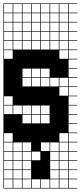

<svg xmlns="http://www.w3.org/2000/svg" viewBox="-20 -827 469 1115"><path d="M325 -803.6V-753.6H375V-803.6ZM271.4 -700H321.4V-750H271.4ZM325 -700H375V-750H325ZM217.9 -700H267.9V-750H217.9ZM164.3 -700H214.3V-750H164.3ZM110.7 -700H160.7V-750H110.7ZM57.1 -700H107.1V-750H57.1ZM3.6 -700H53.6V-750H3.6ZM325 -646.4H375V-696.4H325ZM271.4 -646.4H321.4V-696.4H271.4ZM217.9 -646.4H267.9V-696.4H217.9ZM164.3 -646.4H214.3V-696.4H164.3ZM110.7 -646.4H160.7V-696.4H110.7ZM57.1 -646.4H107.1V-696.4H57.1ZM3.6 -646.4H53.6V-696.4H3.6ZM325 -592.9H375V-642.9H325ZM271.4 -592.9H321.4V-642.9H271.4ZM217.9 -592.9H267.9V-642.9H217.9ZM164.3 -592.9H214.3V-642.9H164.3ZM110.7 -592.9H160.7V-642.9H110.7ZM57.1 -592.9H107.1V-642.9H57.1ZM3.6 -592.9H53.6V-642.9H3.6ZM325 -539.3H375V-589.3H325ZM271.4 -539.3H321.4V-589.3H271.4ZM217.9 -539.3H267.9V-589.3H217.9ZM164.3 -539.3H214.3V-589.3H164.3ZM110.7 -539.3H160.7V-589.3H110.7ZM57.1 -539.3H107.1V-589.3H57.1ZM3.6 -539.3H53.6V-589.3H3.6ZM3.6 -485.7H53.6V-535.7H3.6ZM325 -485.7H375V-535.7H325ZM110.7 -378.6H160.7V-428.6H110.7ZM217.9 -378.6H267.9V-428.6H217.9ZM164.3 -378.6H214.3V-428.6H164.3ZM217.9 -325H267.9V-375H217.9ZM110.7 -325H160.7V-375H110.7ZM271.4 -325H321.4V-375H271.4ZM325 -325H375V-375H325ZM164.3 -325H214.3V-375H164.3ZM325 -271.4H375V-321.4H325ZM3.6 -217.9H53.6V-267.9H3.6ZM110.7 -164.3H160.7V-214.3H110.7ZM3.6 -164.3H53.6V-214.3H3.6ZM217.9 -164.3H267.9V-214.3H217.9ZM164.3 -164.3H214.3V-214.3H164.3ZM57.1 -164.3H107.1V-214.3H57.1ZM164.3 -110.7H214.3V-160.7H164.3ZM217.9 -110.7H267.9V-160.7H217.9ZM110.7 -110.7H160.7V-160.7H110.7ZM3.6 -3.6H53.6V-53.6H3.6ZM325 -3.6H375V-53.6H325ZM271.4 50H321.4V0H271.4ZM110.7 50H160.7V0H110.7ZM325 50H375V0H325ZM3.6 50H53.6V0H3.6ZM57.1 50H107.1V0H57.1ZM217.9 50H267.9V0H217.9ZM164.3 50H214.3V0H164.3ZM110.7 103.6H160.7V53.6H110.7ZM271.4 103.6H321.4V53.6H271.4ZM3.6 103.6H53.6V53.6H3.6ZM325 103.6H375V53.6H325ZM164.3 103.6H214.3V53.6H164.3ZM217.9 103.6H267.9V53.6H217.9ZM57.1 103.6H107.1V53.6H57.1ZM57.1 157.1H107.1V107.1H57.1ZM164.3 157.1H214.3V107.1H164.3ZM325 157.1H375V107.1H325ZM110.7 157.1H160.7V107.1H110.7ZM271.4 157.1H321.4V107.1H271.4ZM3.6 157.1H53.6V107.1H3.6ZM217.9 157.1H267.9V107.1H217.9ZM164.3 210.7H214.3V160.7H164.3ZM325 210.7H375V160.7H325ZM110.7 210.7H160.7V160.7H110.7ZM271.4 210.7H321.4V160.7H271.4ZM3.6 210.7H53.6V160.7H3.6ZM57.1 210.7H107.1V160.7H57.1ZM217.9 210.7H267.9V160.7H217.9ZM164.3 264.3H214.3V214.3H164.3ZM217.9 264.3H267.9V214.3H217.9ZM325 264.3H375V214.3H325ZM110.7 264.3H160.7V214.3H110.7ZM3.6 264.3H53.6V214.3H3.6ZM271.4 264.3H321.4V214.3H271.4ZM57.1 264.3H107.1V214.3H57.1ZM271.4 -803.6V-753.6H321.4V-803.6ZM217.9 -803.6V-753.6H267.9V-803.6ZM164.3 -803.6V-753.6H214.3V-803.6ZM110.7 -803.6V-753.6H160.7V-803.6ZM57.1 -803.6V-753.6H107.1V-803.6ZM3.6 -803.6V-753.6H53.6V-803.6ZM428.6 -803.6H378.6V-753.6H428.6V-750H378.6V-700H428.6V-696.4H378.6V-646.4H428.6V-642.9H378.6V-592.9H428.6V-589.3H378.6V-539.3H428.6V-535.7H378.6V-485.7H428.6V-482.1H378.6V-432.1H428.6V-428.6H378.6V-378.6H428.6V-375H378.6V-325H428.6V-321.4H378.6V-271.4H428.6V-267.9H378.6V-217.9H428.6V-214.3H378.6V-164.3H428.6V-160.7H378.6V-110.7H428.6V-107.1H378.6V-57.1H428.6V-53.6H378.6V-3.6H428.6V0H378.6V50H428.6V53.6H378.6V103.6H428.6V107.1H378.6V157.1H428.6V160.7H378.6V210.7H428.6V214.3H378.6V264.3H428.6V267.9H0V-807.1H428.6ZM160.7 0H214.3V53.6H160.7ZM214.3 53.6H267.9V107.1H214.3ZM214.3 107.1H267.9V160.7H214.3ZM160.7 107.1H214.3V160.7H160.7ZM160.7 160.7H214.3V214.3H160.7ZM214.3 160.7H267.9V214.3H214.3Z"/></svg>

Font: Jersey 10 Charted
Style: Regular
Weight: 400
Designer: Sarah Cadigan-Fried
Version: Version 1.000; ttfautohint (v1.8.4.7-5d5b)